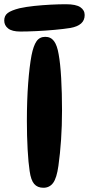

<svg xmlns="http://www.w3.org/2000/svg" viewBox="-61 -919 420 907"><path d="M153 -745Q179 -745 194 -725Q209 -705 216 -663Q224 -620 228 -550Q232 -480 232 -397Q232 -325 227.5 -259Q223 -193 215 -136Q207 -78 190 -55Q173 -32 144 -32Q116 -32 100.5 -50Q85 -68 79 -111Q73 -150 69.5 -213Q66 -276 66 -347Q66 -445 72 -525Q78 -605 88 -658Q97 -703 111.5 -724Q126 -745 153 -745ZM35 -770Q-4 -770 -22.5 -784.5Q-41 -799 -41 -822Q-41 -845 -24.5 -857.5Q-8 -870 31 -880Q63 -887 101.5 -891Q140 -895 179 -897Q218 -899 250 -899Q298 -899 318.5 -885Q339 -871 339 -848Q339 -823 322 -808Q305 -793 272 -787Q241 -782 197 -778Q153 -774 110 -772Q67 -770 35 -770Z"/></svg>

Font: DynaPuff
Style: Regular
Weight: 400
Designer: Toshi Omagari, Jennifer Daniel
Foundry: Google Fonts
Version: Version 2.000